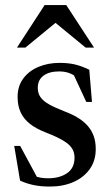

<svg xmlns="http://www.w3.org/2000/svg" viewBox="-20 -710 428 742"><path d="M210 -467Q243.5 -467 269.2 -461Q295 -455 325 -440.5L335.5 -316H313.5L255 -442L293 -399Q271.5 -417.5 252.2 -425.8Q233 -434 209 -434Q170 -434 148 -417.5Q126 -401 126 -370.5Q126 -349 137 -333.8Q148 -318.5 171.2 -305.8Q194.5 -293 232 -278.5Q260 -268 281.8 -254.5Q303.5 -241 318.8 -223.8Q334 -206.5 342 -184.5Q350 -162.5 350 -134Q350 -88.5 326.5 -56Q303 -23.5 263 -6.2Q223 11 173 11Q138 11 110.2 5.2Q82.5 -0.5 57.5 -12L35 -146H58L132.5 -8L81.5 -43.5Q98.5 -35 112.2 -30Q126 -25 139.2 -23Q152.5 -21 165.5 -21Q210.5 -21 239.2 -40.8Q268 -60.5 268 -100.5Q268 -119.5 260.2 -133.2Q252.5 -147 237.5 -158Q222.5 -169 201.5 -179Q180.5 -189 154.5 -199Q119 -213 95.5 -231.5Q72 -250 60 -275.5Q48 -301 48 -335.5Q48 -377 69.8 -406.5Q91.5 -436 128.5 -451.5Q165.5 -467 210 -467ZM45.5 -526 152.5 -690.5H236L343.5 -526H311L179.5 -634H209.5L78 -526Z"/></svg>

Font: Newsreader 36pt Medium
Style: Regular
Weight: 500
Designer: Hugues Gentile
Foundry: Production Type
Version: Version 1.003